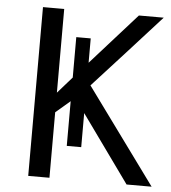

<svg xmlns="http://www.w3.org/2000/svg" viewBox="-52 -761 722 809"><g transform="rotate(5 309.5 -357.0)"><path d="M248 -140.1H309.1V-284.2L513.2 0H619.1L325.2 -402.8C415 -501 509.3 -604.5 607.9 -713.9H502.9L309.1 -497.1V-600.1H248V-429.2L187 -359.9V-713.9H97.2V0H187V-276.9L248 -329.1Z"/></g></svg>

Font: Noto Reveo Sans
Style: Regular
Weight: 400
Designer: Monotype Design team
Foundry: Monotype Imaging Inc.
Version: Version 1.04